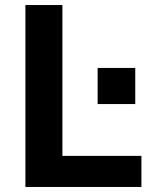

<svg xmlns="http://www.w3.org/2000/svg" viewBox="-20 -743 618 763"><path d="M81 0V-723H228V-123.5H542V0ZM368 -329.5V-473H517.5V-329.5Z"/></svg>

Font: Public Sans Thin
Style: Bold
Weight: 700
Version: Version 2.001